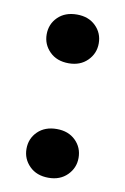

<svg xmlns="http://www.w3.org/2000/svg" viewBox="-68 -574 405 621"><g transform="rotate(10 135.0 -263.0)"><path d="M135 5Q96 5 72.5 -18.5Q49 -42 49 -75Q49 -109 72.5 -132Q96 -155 135 -155Q173 -155 196.5 -132Q220 -109 220 -75Q220 -42 196.5 -18.5Q173 5 135 5ZM135 -371Q96 -371 72.5 -394.5Q49 -418 49 -451Q49 -485 72.5 -508Q96 -531 135 -531Q173 -531 196.5 -508Q220 -485 220 -451Q220 -418 196.5 -394.5Q173 -371 135 -371Z"/></g></svg>

Font: DM Sans 11pt ExtraBold
Style: Regular
Weight: 800
Version: Version 4.004;gftools[0.9.30]